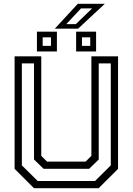

<svg xmlns="http://www.w3.org/2000/svg" viewBox="-20 -999 704 1019"><path d="M160.5 0 57.5 -103V-700H199V-172L229.5 -141.5H434.5L465 -172V-700H606.5V-103L503.5 0ZM180 -38.5H484.5L568 -121.5V-662.5H504V-152.5L453 -103H211.5L160.5 -152.5V-662.5H96V-121.5ZM384 -726V-831H490V-726ZM176 -726V-831H282V-726ZM206.5 -755.5H250.5V-801H206.5ZM415 -755.5H459V-801H415ZM271 -847 393 -979H536.5L394.5 -847ZM332 -871H382.5L469 -954.5H410Z"/></svg>

Font: Tourney Thin
Style: Regular
Weight: 400
Version: Version 1.015